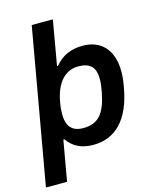

<svg xmlns="http://www.w3.org/2000/svg" viewBox="-142 -810 864 1071"><g transform="rotate(-15 290.0 -275.0)"><path d="M-12 173H110L151 -60H157C189 -14 236 12 306 12C430 12 521 -70 553 -256C559 -289 562 -318 562 -344C562 -471 493 -538 390 -538C322 -538 268 -514 229 -465H223L268 -723H146ZM276 -93C210 -93 181 -130 181 -199C181 -216 182 -236 188 -269C207 -374 260 -433 336 -433C406 -433 435 -401 435 -334C435 -316 433 -294 426 -257C404 -145 365 -93 276 -93Z"/></g></svg>

Font: Archivo SemiBold
Style: Italic
Weight: 600
Italic angle: -10°
Designer: Hector Gatti
Foundry: Omnibus-Type
Version: Version 2.001